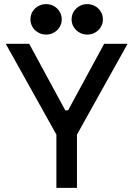

<svg xmlns="http://www.w3.org/2000/svg" viewBox="-20 -913 648 933"><path d="M128 -819C128 -777 162 -745 204 -745C246 -745 280 -777 280 -819C280 -861 246 -893 204 -893C162 -893 128 -861 128 -819ZM328 -819C328 -777 362 -745 404 -745C446 -745 480 -777 480 -819C480 -861 446 -893 404 -893C362 -893 328 -861 328 -819ZM8 -700 254 -259V0H354V-259L600 -700H486L311 -377H297L122 -700Z"/></svg>

Font: Space Text Medium
Style: Regular
Weight: 500
Designer: Florian Karsten (Space Text), Colophon Foundry (Space Mono)
Foundry: Florian Karsten
Version: Version 1.003;PS 001.003;hotconv 1.0.88;makeotf.lib2.5.64775